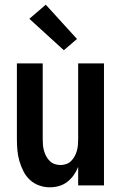

<svg xmlns="http://www.w3.org/2000/svg" viewBox="-20 -790 515 818"><path d="M192 8Q169 8 146.5 0Q124 -8 107 -24Q90 -40 79.5 -61Q69 -82 62.5 -104.5Q56 -127 54 -150.5Q52 -174 52 -197V-520H162V-197Q162 -185 163 -172.5Q164 -160 167.5 -147.5Q171 -135 177 -124Q183 -113 192 -104Q201 -95 213 -91Q225 -87 238 -87Q250 -87 262 -91Q274 -95 283 -104Q292 -113 298 -124Q304 -135 307.5 -147.5Q311 -160 312 -172.5Q313 -185 313 -197V-520H423V0H313V-79Q306 -61 294.5 -44.5Q283 -28 267 -15.5Q251 -3 231.5 2.5Q212 8 192 8ZM252 -576 105 -710 175 -770 308 -624Z"/></svg>

Font: Iosevka QP
Style: Bold
Weight: 700
Designer: Belleve Invis
Foundry: Belleve Invis
Version: Version 20.0.0; ttfautohint (v1.8.4)